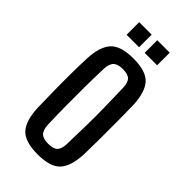

<svg xmlns="http://www.w3.org/2000/svg" viewBox="-235 -803 872 872"><g transform="rotate(45 201.0 -367.5)"><path d="M201 8Q121 8 88.5 -26Q56 -60 52 -140Q51 -186 50 -242.5Q49 -299 49.5 -356Q50 -413 52 -460Q56 -539 88.5 -573.5Q121 -608 201 -608Q282 -608 314 -573.5Q346 -539 350 -460Q351 -414 351.5 -357.5Q352 -301 351.5 -244Q351 -187 350 -140Q346 -61 314 -26.5Q282 8 201 8ZM201 -60Q234 -60 247.5 -73.5Q261 -87 262 -120Q264 -185 265 -242.5Q266 -300 265 -357.5Q264 -415 262 -480Q261 -513 247.5 -526.5Q234 -540 201 -540Q169 -540 155 -526.5Q141 -513 139 -480Q137 -415 136.5 -357.5Q136 -300 136.5 -242.5Q137 -185 139 -120Q141 -87 155 -73.5Q169 -60 201 -60ZM219 -662V-743H299V-662ZM103 -662V-743H183V-662Z"/></g></svg>

Font: Big Shoulders Display SemiBold
Style: Regular
Weight: 600
Designer: Patric King
Foundry: XO Type Co
Version: Version 1.000; ttfautohint (v1.8.2)